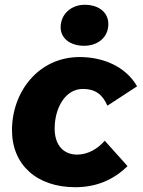

<svg xmlns="http://www.w3.org/2000/svg" viewBox="-20 -768 598 801"><path d="M294 13C381 13 453 -17 512 -75L417 -181C387 -146 345 -123 302 -123C248 -123 208 -159 208 -232C208 -314 250 -397 326 -397C377 -397 408 -374 428 -327L552 -408C503 -492 409 -530 312 -530C141 -530 30 -385 30 -225C30 -80 134 13 294 13ZM331 -577C388 -577 432 -612 432 -668C432 -714 395 -748 333 -748C277 -748 233 -709 233 -654C233 -609 272 -577 331 -577Z"/></svg>

Font: Fixel Display 20240404 ExBold
Style: Italic
Weight: 800
Italic angle: -10°
Designer: AlfaBravo + MacPaw
Foundry: Kyrylo Tkachov, Marchela Mozhyna, Serhii Makarenko, Maria Weinstein, Zakhar Kryvoshyya
Version: Version 1.211;Glyphs 3.2 (3225)